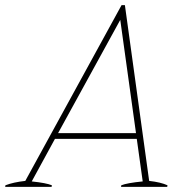

<svg xmlns="http://www.w3.org/2000/svg" viewBox="-51 -724 714 744"><path d="M598 -6 597 0H418L419 -6Q441 -15 502 -21L479 -186H162L72 -21Q129 -15 150 -6L149 0H-31L-30 -6Q1 -18 47 -23L420 -704H433L527 -23Q572 -18 598 -6ZM476 -208 415 -647 174 -208Z"/></svg>

Font: Trirong Thin
Style: Italic
Weight: 250
Italic angle: -12°
Designer: Katatrad Team
Foundry: CadsonDemak
Version: Version 1.001